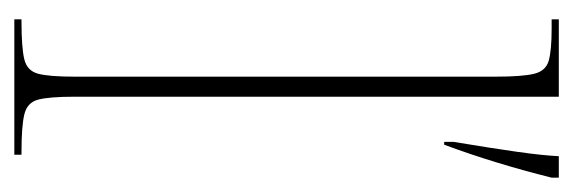

<svg xmlns="http://www.w3.org/2000/svg" viewBox="-286 -514 800 268"><g transform="rotate(90 114.0 -380.0)"><path d="M178 -613Q187 -667 192 -702.5Q197 -738 198 -760H228V-750Q218 -710 206.5 -672.5Q195 -635 182 -600H178ZM7 0V-10H10Q47 -10 63 -14Q79 -18 83 -33.5Q87 -49 87 -84V-672Q87 -709 83 -725.5Q79 -742 64.5 -746Q50 -750 20 -750H7V-760H115V-84Q115 -49 119 -33.5Q123 -18 139.5 -14Q156 -10 192 -10H196V0Z"/></g></svg>

Font: Noto Serif Display ExtraCondensed Thin
Style: Regular
Weight: 100
Width: 2
Designer: Monotype Design Team
Foundry: Monotype Imaging Inc.
Version: Version 2.009